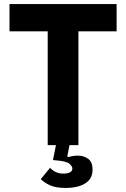

<svg xmlns="http://www.w3.org/2000/svg" viewBox="-20 -718 624 950"><path d="M306 212Q254 212 224.5 197.5Q195 183 182 168L228 112Q238 124 254.5 132.5Q271 141 294 141Q313 141 325.5 135Q338 129 338 116Q338 105 324 92.5Q310 80 263 76L242 74L257 0H216V-563H27V-698H557V-563H368V0H324L313 55L317 59Q329 56 341 54Q353 52 365 52Q395 52 416.5 68Q438 84 438 121Q438 155 419 175Q400 195 370 203.5Q340 212 306 212Z"/></svg>

Font: IBM Plex Sans
Style: Regular
Weight: 400
Designer: Mike Abbink, Paul van der Laan, Pieter van Rosmalen
Foundry: Bold Monday
Version: Version 3.201